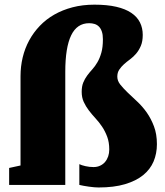

<svg xmlns="http://www.w3.org/2000/svg" viewBox="-20 -809 720 840"><path d="M20 -74.2 69.8 -85V-475.6Q69.8 -518.1 79.3 -557.9Q88.9 -597.7 107.7 -632.3Q126.5 -667 154.1 -695.8Q181.6 -724.6 217.5 -745.1Q253.4 -765.6 297.4 -777.1Q341.3 -788.6 393.1 -788.6Q448.7 -788.6 488.8 -779.3Q528.8 -770 554.4 -752.7Q580.1 -735.4 592.3 -710.9Q604.5 -686.5 604.5 -656.2Q604.5 -627.9 596.2 -608.4Q587.9 -588.9 575.7 -574.5Q563.5 -560.1 548.8 -549.3Q534.2 -538.6 522 -527.6Q509.8 -516.6 501.5 -503.9Q493.2 -491.2 493.2 -473.6Q493.2 -455.6 506.1 -439.2Q519 -422.9 538.1 -404.5Q557.1 -386.2 579.8 -365.2Q602.5 -344.2 621.6 -317.4Q640.6 -290.5 653.6 -256.3Q666.5 -222.2 666.5 -178.2Q666.5 -137.2 651.9 -102.5Q637.2 -67.9 606.2 -42.7Q575.2 -17.6 526.9 -3.2Q478.5 11.2 411.1 11.2Q403.8 11.2 392.3 10.3Q380.9 9.3 368.9 7.6Q356.9 5.9 345.7 3.9Q334.5 2 327.1 0V-90.8Q336.9 -85.9 354.2 -82Q371.6 -78.1 389.2 -78.1Q405.3 -78.1 418.2 -84.2Q431.2 -90.3 439.9 -100.8Q448.7 -111.3 453.4 -125.2Q458 -139.2 458 -154.8Q458 -186.5 449 -210.7Q439.9 -234.9 426.8 -254.6Q413.6 -274.4 397.7 -291.5Q381.8 -308.6 368.7 -325.9Q355.5 -343.3 346.4 -362.8Q337.4 -382.3 337.4 -407.2Q337.4 -431.2 344.2 -447.8Q351.1 -464.4 361.3 -478.3Q371.6 -492.2 383.8 -505.6Q396 -519 406.2 -536.6Q416.5 -554.2 423.3 -578.1Q430.2 -602.1 430.2 -637.2Q430.2 -657.7 425.5 -671.1Q420.9 -684.6 412.8 -692.6Q404.8 -700.7 393.8 -704.1Q382.8 -707.5 370.1 -707.5Q316.9 -707.5 291.3 -654.3Q265.6 -601.1 265.6 -495.1V0H20Z"/></svg>

Font: Merriweather UltraBold
Style: Regular
Weight: 900
Designer: Eben Sorkin ( sorkintype@gmail.com )
Foundry: Eben Sorkin
Version: Version 1.570; ttfautohint (v1.3) -l 8 -r 32 -G 0 -x 0 -H 60